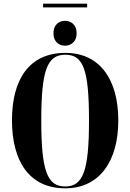

<svg xmlns="http://www.w3.org/2000/svg" viewBox="-20 -1012 707 1042"><path d="M214 -972H453V-992H214ZM333 -764C364 -764 396 -785 396 -831C396 -879 364 -899 333 -899C301 -899 270 -879 270 -831C270 -785 301 -764 333 -764ZM334 10C519 10 622 -136 622 -358C622 -583 520 -725 335 -725C139 -725 45 -582 45 -359C45 -137 139 10 334 10ZM334 0C237 0 204 -83 204 -358C204 -634 237 -715 335 -715C432 -715 463 -634 463 -358C463 -82 430 0 334 0Z"/></svg>

Font: Noto Serif Display ExtraCondensed ExtraBold
Style: Regular
Weight: 800
Width: 2
Designer: Monotype Design Team
Foundry: Monotype Imaging Inc.
Version: Version 2.009